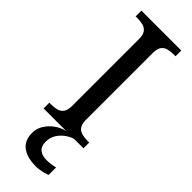

<svg xmlns="http://www.w3.org/2000/svg" viewBox="-312 -732 991 991"><g transform="rotate(45 183.5 -237.0)"><path d="M38 0V-42H51Q74 -42 92.5 -47Q111 -52 122 -67.5Q133 -83 133 -114V-600Q133 -632 122 -647Q111 -662 92.5 -667Q74 -672 51 -672H38V-714H329V-672H316Q294 -672 275 -667Q256 -662 245 -647Q234 -632 234 -600V-114Q234 -83 245 -67.5Q256 -52 275 -47Q294 -42 316 -42H329V0ZM222 240Q158 240 121.5 213.5Q85 187 85 130Q85 99 102 72Q119 45 145.5 26Q172 7 203 0H260Q239 6 217.5 21.5Q196 37 181.5 60Q167 83 167 115Q167 148 186.5 163Q206 178 236 178Q250 178 265.5 176Q281 174 299 170V224Q289 229 275 232.5Q261 236 247 238Q233 240 222 240Z"/></g></svg>

Font: Noto Serif Tibetan
Style: Regular
Weight: 400
Designer: Monotype Design Team
Foundry: Monotype Imaging Inc.
Version: Version 2.103